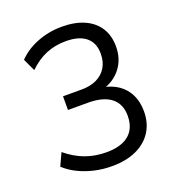

<svg xmlns="http://www.w3.org/2000/svg" viewBox="-131 -820 862 936"><g transform="rotate(-20 300.0 -352.5)"><path d="M292 9Q245 9 201.5 -1Q158 -11 120 -29.5Q82 -48 53 -75L83 -140Q132 -100 182 -82Q232 -64 290 -64Q341 -64 376 -79Q411 -94 429 -123.5Q447 -153 447 -196Q447 -258 406 -290Q365 -322 287 -322H183V-393H280Q326 -393 358.5 -409Q391 -425 409 -454.5Q427 -484 427 -526Q427 -582 391 -611.5Q355 -641 287 -641Q231 -641 184 -621.5Q137 -602 95 -561L65 -625Q105 -667 165.5 -690.5Q226 -714 292 -714Q360 -714 408.5 -692.5Q457 -671 483 -630.5Q509 -590 509 -533Q509 -468 473 -421.5Q437 -375 375 -358V-369Q424 -361 458.5 -337Q493 -313 511 -275.5Q529 -238 529 -190Q529 -129 500.5 -84.5Q472 -40 419 -15.5Q366 9 292 9Z"/></g></svg>

Font: NunitoSans1
Style: Book
Weight: 400
Designer: Vernon Adams
Foundry: Vernon Adams
Version: Version 3.101;gftools[0.9.27]